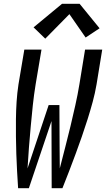

<svg xmlns="http://www.w3.org/2000/svg" viewBox="-20 -998 562 1018"><path d="M76 0Q73 -45 70.5 -91Q68 -137 66.5 -182.5Q65 -228 64.5 -274Q64 -320 64.5 -366Q65 -412 68 -458.5Q71 -505 78 -551L109 -735H200L169 -551Q160 -496 154 -440Q148 -384 143 -328Q138 -272 133.5 -216.5Q129 -161 126 -105L238 -441H295L296 -221L297 -105L298 -109Q312 -165 326.5 -220Q341 -275 354 -330Q367 -385 379.5 -440.5Q392 -496 401 -551L431 -735H522L492 -551Q484 -504 471.5 -458Q459 -412 444.5 -366Q430 -320 414 -274Q398 -228 381 -182Q364 -136 346.5 -90.5Q329 -45 311 0H254L253 -356L133 0ZM220 -793 158 -853 309 -978H402L508 -848L434 -799L348 -923Z"/></svg>

Font: Iosevka Curly Medium Oblique
Style: Regular
Weight: 500
Italic angle: -9°
Monospace: yes
Designer: Belleve Invis
Foundry: Belleve Invis
Version: Version 11.1.0; ttfautohint (v1.8.3)